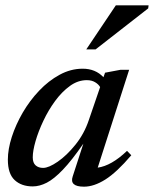

<svg xmlns="http://www.w3.org/2000/svg" viewBox="-20 -690 578 721"><path d="M253 -27.5 293 -150.5Q249.5 -87.5 216.2 -52.8Q183 -18 155.8 -4Q128.5 10 103 10Q60.5 10 35 -13.8Q9.5 -37.5 9.5 -90.5Q9.5 -129.5 24.2 -175.5Q39 -221.5 65.2 -266.8Q91.5 -312 126.8 -349.2Q162 -386.5 203.8 -409.2Q245.5 -432 290.5 -432Q338.5 -432 368.5 -400L374.5 -417L433 -428H465L347 -60.5Q398.5 -67.5 457 -123.5L473 -107Q418.5 -43 375.8 -16Q333 11 295.5 11Q240 11 253 -27.5ZM103 -99Q103 -78.5 113.8 -69Q124.5 -59.5 142 -59.5Q163 -59.5 196.8 -82.8Q230.5 -106 263.2 -146.5Q296 -187 313.5 -239L356 -363Q350 -373.5 337.2 -381.2Q324.5 -389 306 -389Q272.5 -389 242.5 -367.2Q212.5 -345.5 187 -310.8Q161.5 -276 142.8 -236.2Q124 -196.5 113.5 -160Q103 -123.5 103 -99ZM304 -504.5 415 -670H538L536.5 -658.5L339 -504.5Z"/></svg>

Font: Newsreader Text Medium
Style: Italic
Weight: 500
Italic angle: -17°
Designer: Hugues Gentile
Foundry: Production Type
Version: Version 1.001